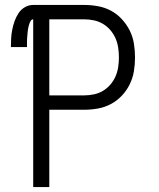

<svg xmlns="http://www.w3.org/2000/svg" viewBox="-20 -755 640 775"><path d="M114 0V-677Q108 -677 104.5 -671.5Q101 -666 99 -660.5Q97 -655 95.5 -649Q94 -643 93 -637Q92 -631 91.5 -625Q91 -619 90.5 -613Q90 -607 89.5 -601Q89 -595 89 -589Q89 -583 89 -577Q89 -571 89 -565H24Q24 -583 25 -600.5Q26 -618 29.5 -635.5Q33 -653 39 -670Q45 -687 55 -702Q65 -717 80.5 -726Q96 -735 114 -735H320Q348 -735 375.5 -730Q403 -725 427.5 -712Q452 -699 471.5 -678Q491 -657 503.5 -632Q516 -607 520.5 -579Q525 -551 525 -523Q525 -495 520.5 -467.5Q516 -440 503.5 -414.5Q491 -389 471.5 -368.5Q452 -348 427.5 -335Q403 -322 375.5 -317Q348 -312 320 -312H179V0ZM179 -370H320Q339 -370 358.5 -374Q378 -378 395 -388Q412 -398 425 -413Q438 -428 446 -446Q454 -464 457 -484Q460 -504 460 -523Q460 -543 457 -563Q454 -583 446 -601Q438 -619 425 -634Q412 -649 395 -659Q378 -669 358.5 -673Q339 -677 320 -677H179Z"/></svg>

Font: Iosevka Curly Light Extended
Style: Regular
Weight: 300
Width: 7
Monospace: yes
Designer: Belleve Invis
Foundry: Belleve Invis
Version: Version 11.1.0; ttfautohint (v1.8.3)